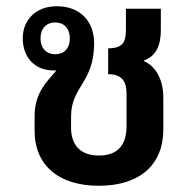

<svg xmlns="http://www.w3.org/2000/svg" viewBox="-20 -584 613 616"><path d="M297 12C427 12 504 -54 504 -169V-271C504 -323 484 -369 442 -388V-390C481 -404 496 -439 496 -487V-556H384V-492C384 -453 378 -429 327 -429V-346C368 -346 386 -326 386 -284V-180C386 -121 360 -85 297 -85C235 -85 208 -122 208 -174V-211C208 -306 282 -319 282 -445C282 -516 237 -564 162 -564C95 -564 53 -520 53 -461C53 -400 92 -358 151 -358C155 -358 158 -358 161 -358C135 -326 91 -290 91 -212V-165C91 -51 171 12 297 12ZM157 -410C129 -410 110 -429 110 -461C110 -493 129 -512 157 -512C185 -512 204 -493 204 -461C204 -428 185 -410 157 -410Z"/></svg>

Font: Noto Sans Thai Looped SemiCondensed SemiBold
Style: Regular
Weight: 600
Width: 4
Designer: Sasikarn Vongin, Ben Mitchell
Foundry: The Fontpad Ltd
Version: Version 1.001